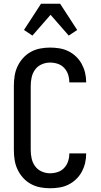

<svg xmlns="http://www.w3.org/2000/svg" viewBox="-20 -997 540 1025"><path d="M247 8Q221 8 194.5 3Q168 -2 144.5 -15Q121 -28 103 -48Q85 -68 73.5 -92.5Q62 -117 58 -143.5Q54 -170 54 -196V-539Q54 -565 58 -591.5Q62 -618 73.5 -642.5Q85 -667 103 -687Q121 -707 144.5 -720Q168 -733 194.5 -738Q221 -743 247 -743Q272 -743 297 -739Q322 -735 344.5 -724Q367 -713 385.5 -695.5Q404 -678 416 -656Q428 -634 434 -609.5Q440 -585 440 -560V-557H350V-558Q350 -579 343.5 -599Q337 -619 322.5 -634.5Q308 -650 288 -656.5Q268 -663 247 -663Q224 -663 202.5 -653.5Q181 -644 167.5 -625.5Q154 -607 149 -584.5Q144 -562 144 -539V-196Q144 -173 149 -150.5Q154 -128 167.5 -109.5Q181 -91 202.5 -81.5Q224 -72 247 -72Q268 -72 288 -78.5Q308 -85 322.5 -100.5Q337 -116 343.5 -136Q350 -156 350 -177V-178H440V-175Q440 -150 434 -125.5Q428 -101 416 -79Q404 -57 385.5 -39.5Q367 -22 344.5 -11Q322 0 297 4Q272 8 247 8ZM153 -807 108 -837 199 -977H301L392 -837L347 -807L250 -918Z"/></svg>

Font: Iosevka SS18 Medium
Style: Regular
Weight: 500
Monospace: yes
Designer: Belleve Invis
Foundry: Belleve Invis
Version: Version 25.1.1; ttfautohint (v1.8.4)